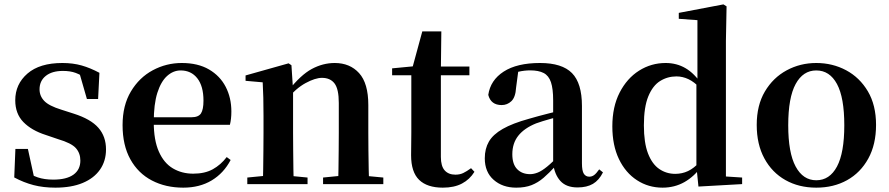

<svg xmlns="http://www.w3.org/2000/svg" viewBox="-20 -839 4052 875"><path d="M232.3 16.2Q177.6 16.2 132.7 4.5Q87.8 -7.2 44.9 -30.3L50.2 -160.4H107.1L137.6 -20.6L89.6 -26V-62Q121.7 -41.1 151.9 -30.7Q182.2 -20.4 222.8 -20.4Q283.1 -20.4 314.7 -43Q346.2 -65.7 346.2 -107.2Q346.2 -140.9 325.7 -164Q305.1 -187.1 244.5 -204.9L188.7 -223.9Q123.9 -244.5 86.7 -282.6Q49.5 -320.7 49.5 -382Q49.5 -455.6 105.2 -503.8Q160.9 -551.9 264.2 -551.9Q312.5 -551.9 351.9 -540.7Q391.2 -529.5 433.1 -507.2L427.1 -387.7H376.1L337.6 -521.5L380 -507.8V-477Q349.7 -497.5 325.1 -506.7Q300.5 -515.8 266.8 -515.8Q217 -515.8 188.6 -493.1Q160.2 -470.4 160.2 -431.8Q160.2 -401.6 181.6 -379.1Q202.9 -356.6 259.8 -339.1L315.9 -321.1Q393.8 -296.3 428.4 -256.6Q463.1 -217 463.1 -158.3Q463.1 -105.4 435.8 -66.1Q408.4 -26.7 357 -5.3Q305.6 16.2 232.3 16.2Z M815.2 16.2Q734.8 16.2 672.2 -16.5Q609.6 -49.1 574.1 -113Q538.6 -176.9 538.6 -268.8Q538.6 -358.8 576.6 -422.2Q614.5 -485.7 676.2 -518.8Q737.9 -551.9 808.4 -551.9Q882.1 -551.9 932.5 -522.5Q982.8 -493.1 1008.6 -443.2Q1034.4 -393.3 1034.4 -330.9Q1034.4 -296.1 1027.7 -270.2H597.1V-304.6H852.4Q884.5 -304.6 895.9 -322.2Q907.3 -339.8 907.3 -380.4Q907.3 -446.3 879.2 -482.2Q851.1 -518 803.1 -518Q769.7 -518 741.6 -492.9Q713.6 -467.8 697.1 -416Q680.7 -364.1 680.7 -282.7Q680.7 -200.5 703.9 -148.2Q727 -95.8 767.8 -71.7Q808.5 -47.5 860.4 -47.5Q913.4 -47.5 949.9 -67.7Q986.3 -87.9 1013.2 -123.2L1031.1 -109.9Q999.6 -49.8 944.7 -16.8Q889.7 16.2 815.2 16.2Z M1107 0V-29.9L1212.6 -40.2H1275.7L1381.6 -29.9V0ZM1177.2 0Q1178.9 -25.5 1179.4 -67.4Q1179.9 -109.4 1180.4 -154.8Q1180.9 -200.3 1180.9 -234.8V-310.2Q1180.9 -360 1180 -393.7Q1179.2 -427.5 1177.2 -463.8L1099.1 -470.7V-495.2L1295.2 -550.4L1308.2 -541.7L1315.6 -428V-425.6V-234.8Q1315.6 -200.3 1316.1 -154.8Q1316.6 -109.4 1317.1 -67.4Q1317.6 -25.5 1318.6 0ZM1452.3 0V-29.9L1556.2 -40.2H1618.8L1726.9 -29.9V0ZM1521 0Q1522 -25.5 1522.5 -66.9Q1523 -108.4 1523.5 -153.8Q1524 -199.3 1524 -234.8V-369.8Q1524 -433.2 1504.6 -458.7Q1485.2 -484.2 1447.2 -484.2Q1416.6 -484.2 1372.8 -460.5Q1329.1 -436.8 1283.5 -383.3L1278.6 -425.7H1293.9Q1350.1 -497.3 1400.7 -524.6Q1451.3 -551.9 1505.5 -551.9Q1574.6 -551.9 1616.5 -505.8Q1658.5 -459.6 1658.5 -360.5V-234.8Q1658.5 -199.3 1659 -153.8Q1659.5 -108.4 1660.3 -66.9Q1661.2 -25.5 1662.2 0Z M1922.4 -496.1V-535.7H2119.2V-496.1ZM1998.1 16.2Q1926.7 16.2 1890.1 -19.3Q1853.5 -54.8 1853.5 -131.7Q1853.5 -159.8 1854 -182.4Q1854.5 -205 1854.5 -234.7V-496.1H1767V-527.5L1876.7 -538L1858.1 -525.2L1904.5 -695.8H1991.3L1989.2 -519.3V-508.7V-123.8Q1989.2 -81.6 2006.7 -62.3Q2024.2 -43 2055.3 -43Q2075.4 -43 2091 -50.4Q2106.7 -57.9 2126.7 -72.5L2142.2 -56Q2120.7 -21.1 2085.3 -2.5Q2049.9 16.2 1998.1 16.2Z M2332.6 16.2Q2270.2 16.2 2229.8 -19.4Q2189.3 -54.9 2189.3 -117.6Q2189.3 -161.2 2208 -193.6Q2226.7 -226.1 2271.1 -251.5Q2315.6 -277 2391.4 -297.9Q2430.8 -309.4 2480.4 -322Q2530 -334.6 2570 -344.4V-318.9Q2530 -308.9 2490 -297.6Q2449.9 -286.4 2423.1 -276.7Q2369.3 -254.9 2342.1 -220.6Q2314.8 -186.4 2314.8 -135.9Q2314.8 -90.4 2337.1 -67.9Q2359.3 -45.3 2396 -45.3Q2412.3 -45.3 2430.7 -52.6Q2449.1 -59.9 2473.4 -79.7Q2497.8 -99.4 2531.3 -135.5L2546.8 -82.4H2511.7Q2482.6 -50.6 2457.2 -28.7Q2431.7 -6.8 2402.4 4.7Q2373 16.2 2332.6 16.2ZM2612.1 15.2Q2560.6 15.2 2533.9 -14.2Q2507.2 -43.6 2500.9 -94V-96.5V-381.4Q2500.9 -434.7 2490.8 -464.5Q2480.7 -494.3 2457.6 -506.3Q2434.5 -518.3 2396 -518.3Q2370.4 -518.3 2343.3 -512.2Q2316.2 -506.1 2279.8 -491.2L2342.1 -516.3L2331.9 -439.2Q2329.3 -395.9 2310.6 -378Q2291.8 -360.2 2266.3 -360.2Q2217.1 -360.2 2205.2 -406.5Q2214.9 -473.5 2275.4 -512.7Q2335.9 -551.9 2441.1 -551.9Q2541.4 -551.9 2586.7 -505.9Q2632.1 -459.8 2632.1 -356.2V-94.8Q2632.1 -60.3 2640.8 -47Q2649.6 -33.8 2665.7 -33.8Q2677.3 -33.8 2687.3 -40.9Q2697.3 -48.1 2710.7 -67.2L2727.9 -53.4Q2710 -17.5 2682.2 -1.1Q2654.4 15.2 2612.1 15.2Z M2999.5 16.2Q2935 16.2 2882.9 -17.7Q2830.7 -51.5 2800.6 -114.2Q2770.6 -176.8 2770.6 -263.1Q2770.6 -352.4 2803.9 -417.2Q2837.2 -482 2892.4 -517Q2947.7 -551.9 3013.5 -551.9Q3063.9 -551.9 3104.4 -528.1Q3144.8 -504.4 3178.8 -453.6H3188.1L3171.3 -436.8Q3143.9 -465.9 3117.3 -478.3Q3090.7 -490.8 3062.9 -490.8Q3022.2 -490.8 2988.5 -469.9Q2954.9 -449.1 2934.6 -400.1Q2914.4 -351.2 2914.4 -267.7Q2914.4 -188.6 2933.1 -139.8Q2951.9 -91.1 2984.4 -68.9Q3016.9 -46.7 3057.3 -46.7Q3088.5 -46.7 3115.5 -59.4Q3142.5 -72.1 3168.8 -100.9L3187.6 -80.8H3177.1Q3143.8 -34.5 3099 -9.1Q3054.1 16.2 2999.5 16.2ZM3163 11.2 3153.7 -81.1V-83.3V-457.2L3158.4 -468.4V-747.1L3073.4 -753.3V-780.3L3276.9 -819L3291.2 -810L3288.2 -652.7V-34.7L3362.1 -29.9V0Z M3700 16.2Q3620.7 16.2 3559.5 -18.3Q3498.3 -52.8 3463.5 -117Q3428.6 -181.2 3428.6 -269.8Q3428.6 -359.1 3465.8 -422Q3503 -484.9 3564.9 -518.4Q3626.8 -551.9 3700 -551.9Q3774.1 -551.9 3836.1 -518.8Q3898 -485.6 3935.2 -422.7Q3972.4 -359.8 3972.4 -269.8Q3972.4 -180.5 3937 -116.3Q3901.6 -52 3840.4 -17.9Q3779.2 16.2 3700 16.2ZM3700 -17.5Q3761 -17.5 3794.4 -80.1Q3827.7 -142.6 3827.7 -268.1Q3827.7 -394.2 3794.4 -456.1Q3761 -518 3700 -518Q3639.7 -518 3606 -456.1Q3572.2 -394.2 3572.2 -268.1Q3572.2 -142.6 3606 -80.1Q3639.7 -17.5 3700 -17.5Z"/></svg>

Font: Noto Serif TC
Style: Regular
Weight: 200
Designer: Ryoko NISHIZUKA 西塚涼子 (kana & ideographs); Frank Grießhammer (Latin, Greek & Cyrillic); Wenlong ZHANG 张文龙 (bopomofo); San
Foundry: Adobe
Version: Version 2.001;hotconv 1.1.0;makeotfexe 2.6.0